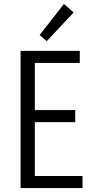

<svg xmlns="http://www.w3.org/2000/svg" viewBox="-20 -950 486 970"><path d="M84 0V-693H383V-632H156V-394H360V-333H156V-61H397V0ZM216 -742 180 -773 303 -930 352 -887Z"/></svg>

Font: Ubuntu Sans Condensed
Style: Regular
Weight: 400
Width: 3
Designer: Dalton Maag Ltd
Foundry: Dalton Maag Ltd
Version: Version 1.006; ttfautohint (v1.8.4.7-5d5b)